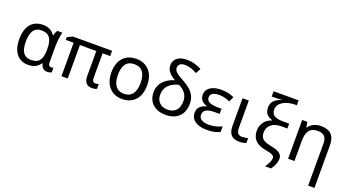

<svg xmlns="http://www.w3.org/2000/svg" viewBox="-64 -1509 4535 2498"><g transform="rotate(20 2203.5 -260.0)"><path d="M275 10C365 10 411 -27 442 -72H449C463 -10 495 10 544 10C566 10 590 3 600 -3V-67C594 -65 580 -62 570 -62C547 -62 529 -77 529 -118V-326C529 -397 539 -491 554 -536H485C470 -516 459 -487 453 -464H447C412 -518 362 -546 283 -546C139 -546 55 -447 55 -266C55 -83 144 10 275 10ZM290 -63C190 -63 146 -131 146 -265C146 -400 191 -472 289 -472C406 -472 442 -400 442 -267V-261C442 -124 400 -63 290 -63Z M1161 10C1192 10 1216 3 1227 -3V-72C1217 -67 1201 -62 1183 -62C1156 -62 1137 -77 1137 -124V-463H1242V-536H699L627 -501V-463H736V0H823V-463H1050V-118C1050 -33 1088 10 1161 10Z M1575 10C1728 10 1825 -91 1825 -269C1825 -446 1723 -546 1578 -546C1424 -546 1329 -446 1329 -269C1329 -91 1433 10 1575 10ZM1577 -63C1468 -63 1420 -142 1420 -269C1420 -396 1467 -472 1576 -472C1685 -472 1734 -396 1734 -269C1734 -142 1685 -63 1577 -63Z M2179 10C2330 10 2429 -76 2429 -236C2429 -352 2362 -423 2241 -489C2142 -543 2107 -571 2107 -619C2107 -656 2134 -688 2194 -688C2262 -688 2316 -665 2366 -637L2404 -706C2352 -732 2290 -760 2198 -760C2095 -760 2018 -712 2018 -620C2018 -546 2067 -499 2142 -456C2023 -421 1933 -342 1933 -214C1933 -71 2036 10 2179 10ZM2179 -63C2082 -63 2025 -125 2025 -213C2025 -348 2130 -398 2212 -418C2291 -377 2338 -325 2338 -235C2338 -124 2281 -63 2179 -63Z M2751 10C2833 10 2889 -5 2930 -27V-104C2886 -83 2830 -62 2756 -62C2676 -62 2614 -85 2614 -151C2614 -212 2663 -243 2765 -243H2838V-315H2782C2689 -315 2629 -338 2629 -397C2629 -447 2670 -473 2750 -473C2812 -473 2855 -458 2899 -438L2932 -508C2879 -532 2828 -546 2751 -546C2630 -546 2545 -494 2545 -404C2545 -339 2585 -300 2645 -282V-277C2581 -259 2526 -226 2526 -146C2526 -57 2598 10 2751 10Z M3200 10C3235 10 3275 3 3294 -6V-73C3277 -68 3241 -62 3212 -62C3158 -62 3135 -94 3135 -158V-536H3048V-157C3048 -26 3112 10 3200 10Z M3626 195H3709C3738 153 3769 99 3769 40C3769 -14 3734 -52 3632 -73C3525 -95 3458 -111 3458 -213C3458 -299 3523 -366 3645 -366H3731V-433H3648C3529 -433 3485 -471 3485 -539C3485 -641 3603 -692 3717 -692H3743V-760H3397V-687H3427C3472 -687 3523 -690 3548 -693C3468 -670 3400 -631 3400 -537C3400 -461 3440 -420 3506 -401V-395C3432 -372 3366 -306 3366 -206C3366 -91 3433 -27 3563 -5C3670 13 3685 35 3685 62C3685 99 3657 153 3626 195Z M4239 240H4326V-349C4326 -487 4260 -546 4132 -546C4064 -546 3998 -519 3963 -463H3958L3945 -536H3874V0H3962V-278C3962 -403 4001 -472 4119 -472C4202 -472 4239 -428 4239 -343Z"/></g></svg>

Font: Noto Sans Math
Style: Regular
Weight: 400
Designer: Monotype Design Team, Delve Withrington, Jeff Kellem
Foundry: Monotype Imaging Inc., Delve Fonts LLC
Version: Version 3.000